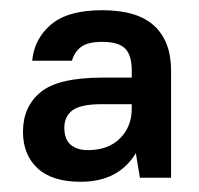

<svg xmlns="http://www.w3.org/2000/svg" viewBox="-20 -728 390 376"><path d="M138 -372Q82 -372 53.5 -398.5Q25 -425 25 -470Q25 -519 59.5 -547.5Q94 -576 181 -576H238V-590Q238 -620 225 -633Q212 -646 180 -646Q151 -646 138 -635.5Q125 -625 121 -609H43Q47 -652 80 -680Q113 -708 180 -708Q249 -708 282 -677.5Q315 -647 315 -590V-380H254L246 -428Q212 -372 138 -372ZM152 -434Q192 -434 215 -457Q238 -480 238 -515V-524H180Q138 -524 122 -512Q106 -500 106 -478Q106 -455 118.5 -444.5Q131 -434 152 -434Z"/></svg>

Font: PT Root UI Web Medium
Style: Regular
Weight: 500
Designer: Vitaly Kuzmin
Foundry: ParaType Ltd.
Version: Version 1.001W